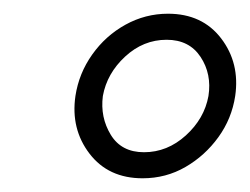

<svg xmlns="http://www.w3.org/2000/svg" viewBox="-20 -720 364 280"><path d="M90 -580Q83 -532 110.5 -496Q138 -460 188 -460Q222 -460 250.5 -476.5Q279 -493 298.5 -520Q318 -547 323 -580Q330 -628 302.5 -664Q275 -700 225 -700Q192 -700 163 -684Q134 -668 114.5 -640.5Q95 -613 90 -580ZM130 -580Q136 -613 162.5 -637.5Q189 -662 223 -662Q256 -662 272.5 -637Q289 -612 284 -580Q278 -547 251 -522.5Q224 -498 190 -498Q157 -498 141.5 -523.5Q126 -549 130 -580Z"/></svg>

Font: Jost* 400 Book Italic
Style: Italic
Weight: 400
Italic angle: -10°
Version: Version 3.200; ttfautohint (v0.97) -l 8 -r 50 -G 200 -x 14 -